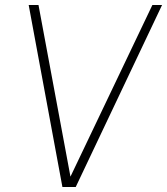

<svg xmlns="http://www.w3.org/2000/svg" viewBox="-20 -743 664 763"><path d="M228 0 94 -723H133L260 -41L585.5 -723H624L281 0Z"/></svg>

Font: Public Sans Thin
Style: Italic
Weight: 100
Italic angle: -8°
Designer: The Public Sans project authors (U.S. Web Design System). Libre Franklin designed by Pablo Impallari and Rodrigo Fuenzal
Version: Version 2.000